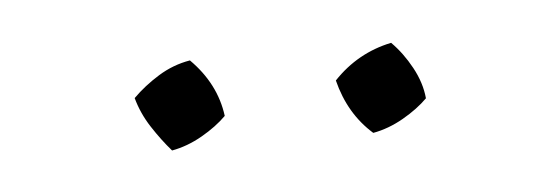

<svg xmlns="http://www.w3.org/2000/svg" viewBox="-24 -705 394 135"><g transform="rotate(-5 173.5 -637.0)"><path d="M112 -668Q130 -650 133 -627Q126 -620 115.5 -614Q105 -608 94 -606Q87 -614 80.5 -624Q74 -634 71 -645Q79 -653 89.5 -659.5Q100 -666 112 -668ZM254 -668Q262 -660 268 -649Q274 -638 275 -627Q268 -620 257.5 -614Q247 -608 236 -606Q219 -621 213 -645Q230 -663 254 -668Z"/></g></svg>

Font: Piazzolla SC Thin
Style: Regular
Weight: 100
Designer: Juan Pablo del Peral
Foundry: Huerta Tipografica
Version: Version 1.330